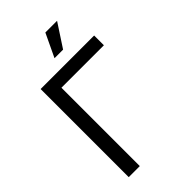

<svg xmlns="http://www.w3.org/2000/svg" viewBox="-278 -1031 1121 1121"><g transform="rotate(-45 282.0 -470.5)"><path d="M524.4 -727.5V-647H173.8V0H82.5V-727.5ZM267.1 -797.4 335.4 -941.4H432.1L337.9 -797.4Z"/></g></svg>

Font: Inter 20pt
Style: Regular
Weight: 400
Version: Version 4.001;git-66647c0bb